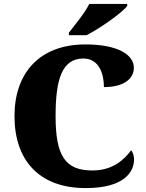

<svg xmlns="http://www.w3.org/2000/svg" viewBox="-20 -951 748 981"><path d="M332 -784V-771H422C492 -807 605 -886 630 -921V-931H436C415 -886 361 -822 332 -784ZM418 10C619 10 665 -76 665 -137C665 -152 659 -174 650 -183C616 -138 559 -80 452 -80C313 -80 264 -155 264 -358C264 -546 297 -652 406 -652C486 -652 511 -574 511 -506C615 -506 664 -550 664 -605C664 -671 582 -724 417 -724C178 -724 54 -574 54 -358C54 -137 175 10 418 10Z"/></svg>

Font: Noto Serif Thai Black
Style: Regular
Weight: 900
Designer: Monotype Design Team
Foundry: Monotype Imaging Inc.
Version: Version 2.002